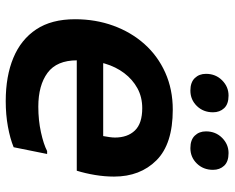

<svg xmlns="http://www.w3.org/2000/svg" viewBox="-92 -696 799 654"><g transform="rotate(90 307.0 -369.5)"><path d="M325 10Q240 10 177.5 -16Q115 -42 80.5 -94Q46 -146 46 -226Q46 -296 68 -356.5Q90 -417 130.5 -462.5Q171 -508 228 -533.5Q285 -559 354 -559Q471 -559 526.5 -503.5Q582 -448 582 -359Q582 -327 576.5 -294Q571 -261 562 -232H136V-322H444Q446 -333 447.5 -343.5Q449 -354 449 -362Q449 -405 425 -430Q401 -455 349 -455Q311 -455 281 -438.5Q251 -422 229.5 -393.5Q208 -365 197 -327.5Q186 -290 186 -250V-233Q186 -164 228.5 -132.5Q271 -101 344 -101Q390 -101 431 -110Q472 -119 495 -131H505L482 -17Q453 -5 412 2.5Q371 10 325 10ZM485 -619Q457 -619 442.5 -634Q428 -649 428 -672Q428 -705 450 -727Q472 -749 502 -749Q531 -749 545 -734Q559 -719 559 -696Q559 -663 537.5 -641Q516 -619 485 -619ZM289 -619Q261 -619 246.5 -634Q232 -649 232 -672Q232 -705 254 -727Q276 -749 306 -749Q335 -749 349 -734Q363 -719 363 -696Q363 -663 341.5 -641Q320 -619 289 -619Z"/></g></svg>

Font: Kufam SemiBold
Style: Italic
Weight: 600
Italic angle: -11°
Designer: Artur Schmal
Foundry: Original Type
Version: Version 1.301; ttfautohint (v1.8.3)